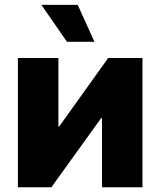

<svg xmlns="http://www.w3.org/2000/svg" viewBox="-20 -786 673 806"><path d="M578.1 0H408.2V-290.5H404.8L195.8 0H55.2V-542.5H225.1V-254.4H228L434.1 -542.5H578.1ZM261.2 -610.4 153.8 -765.6H306.2L376.5 -610.4Z"/></svg>

Font: Inter 16pt ExtraBold
Style: Regular
Weight: 800
Version: Version 4.001;git-66647c0bb